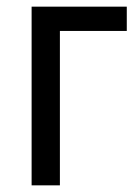

<svg xmlns="http://www.w3.org/2000/svg" viewBox="-20 -557 416 577"><path d="M75 -537V0H160V-464H361V-537Z"/></svg>

Font: Noto Sans UI SemiCondensed
Style: Regular
Weight: 400
Width: 4
Designer: Monotype Design Team
Foundry: Monotype Imaging Inc.
Version: 1.001